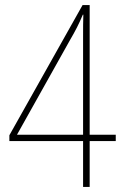

<svg xmlns="http://www.w3.org/2000/svg" viewBox="-20 -738 487 758"><path d="M437 -181V-206H334V-718H306L17 -204V-181H308V0H334V-181ZM308 -589V-206H47L257 -581C277 -615 292 -644 307 -680H309C308 -649 308 -632 308 -589Z"/></svg>

Font: Noto Sans Thai Looped Condensed Thin
Style: Regular
Weight: 100
Width: 3
Designer: Sasikarn Vongin, Ben Mitchell
Foundry: The Fontpad Ltd
Version: Version 1.001